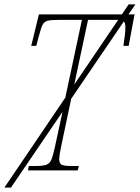

<svg xmlns="http://www.w3.org/2000/svg" viewBox="-57 -780 640 879"><path d="M531 -714H559L532 -570H508Q517 -627 517 -654Q517 -675 510 -682L269 -328L222 -105Q214 -65 214 -53Q214 -32 225 -26Q236 -20 274 -20H304L299 0H71L75 -20H105Q139 -20 154.5 -25.5Q170 -31 177.5 -47.5Q185 -64 194 -105L229 -268L-7 79H-37L242 -333L318 -689H214Q176 -689 161 -685Q146 -681 138.5 -667.5Q131 -654 121 -615L109 -570H86L121 -714H501L532 -760H563ZM484 -689H470H346L283 -393Z"/></svg>

Font: Noto Serif NarrowThin
Style: Italic
Weight: 250
Width: 4
Italic angle: -12°
Designer: Monotype Design Team
Foundry: Monotype Imaging Inc.
Version: Version 1.001